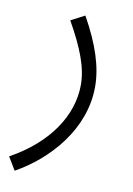

<svg xmlns="http://www.w3.org/2000/svg" viewBox="-88 -380 453 656"><g transform="rotate(10 138.5 -52.0)"><path d="M9 230C121 168 230 48 230 -100C230 -168 206 -243 155 -334L107 -309C156 -222 181 -158 181 -98C181 9 111 114 -18 185Z"/></g></svg>

Font: Noto Sans Arabic UI Cn Lt
Style: Regular
Weight: 300
Width: 3
Designer: Monotype Design Team, Nadine Chahine and Nizar Qandah
Foundry: Monotype Imaging Inc.
Version: Version 2.010